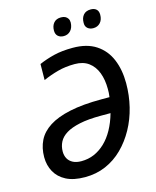

<svg xmlns="http://www.w3.org/2000/svg" viewBox="-133 -1001 892 1101"><g transform="rotate(-15 313.0 -450.5)"><path d="M234 10Q166 10 122.5 -12.5Q79 -35 57.5 -74Q36 -113 36 -161Q36 -216 57.5 -259.5Q79 -303 126.5 -333.5Q174 -364 251 -380.5Q328 -397 439 -397H487Q489 -412 489.5 -421.5Q490 -431 490 -445Q490 -500 474 -542Q458 -584 425.5 -608Q393 -632 343 -632Q288 -632 242 -619.5Q196 -607 153 -588L154 -683Q195 -701 243 -713Q291 -725 356 -725Q440 -725 494 -689.5Q548 -654 574 -592Q600 -530 600 -450Q600 -378 583.5 -310.5Q567 -243 535 -185Q503 -127 458.5 -83Q414 -39 357.5 -14.5Q301 10 234 10ZM237 -84Q278 -84 313 -99Q348 -114 378 -142.5Q408 -171 431 -212.5Q454 -254 469 -307H412Q336 -307 285 -296Q234 -285 204 -266.5Q174 -248 160.5 -222Q147 -196 147 -165Q147 -141 157 -123Q167 -105 187 -94.5Q207 -84 237 -84ZM500 -803Q480 -803 466.5 -814.5Q453 -826 454 -848Q454 -876 469 -893.5Q484 -911 513 -911Q534 -911 546 -900Q558 -889 558 -868Q558 -838 542 -820.5Q526 -803 500 -803ZM325 -803Q304 -803 291 -814.5Q278 -826 278 -848Q278 -876 293 -893.5Q308 -911 336 -911Q351 -911 361 -906Q371 -901 377 -891.5Q383 -882 383 -868Q382 -838 366 -820.5Q350 -803 325 -803Z"/></g></svg>

Font: Noto Sans Display Medium
Style: Italic
Weight: 500
Italic angle: -12°
Designer: Monotype Design Team
Foundry: Monotype Imaging Inc.
Version: Version 2.003